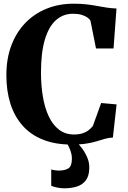

<svg xmlns="http://www.w3.org/2000/svg" viewBox="-20 -772 694 1040"><path d="M367.5 11Q278.5 11 212 -15.8Q145.5 -42.5 101.8 -92.2Q58 -142 36.2 -211Q14.5 -280 14.5 -364.5Q14.5 -454.5 41.5 -526Q68.5 -597.5 117.5 -648Q166.5 -698.5 233 -725.2Q299.5 -752 379 -752Q419 -752 450.2 -748.2Q481.5 -744.5 507.5 -739.5Q533.5 -734.5 558.5 -730.8Q583.5 -727 611 -726L595 -509.5H500L470 -660Q465 -669 453 -677.5Q441 -686 421.8 -691.8Q402.5 -697.5 375 -697.5Q322 -697.5 283 -662.8Q244 -628 223 -557.5Q202 -487 202 -379Q202 -310 212.2 -248.8Q222.5 -187.5 244 -141.8Q265.5 -96 299.5 -69.8Q333.5 -43.5 380.5 -43.5Q409 -43.5 429 -50.5Q449 -57.5 462 -68.5Q475 -79.5 483 -89.5L528 -214L611.5 -206.5L591.5 -27Q568.5 -26 548.2 -20Q528 -14 504.2 -6.8Q480.5 0.5 447.8 5.8Q415 11 367.5 11ZM327.5 248Q310 248 290.2 244Q270.5 240 257.5 234.5V146Q267.5 149 279.5 150.5Q291.5 152 297.5 152Q331 152 350.2 140.2Q369.5 128.5 369.5 86Q369.5 69 364 51.5Q358.5 34 351.2 19.5Q344 5 337.5 -2.5L375.5 -6.5L394 -2.5Q405.5 7 422.2 28.8Q439 50.5 452 79.5Q465 108.5 463.5 141.5Q462.5 180.5 445.5 204Q428.5 227.5 398.2 237.8Q368 248 327.5 248Z"/></svg>

Font: Merriweather 60pt ExtraBold
Style: Regular
Weight: 800
Version: Version 2.100